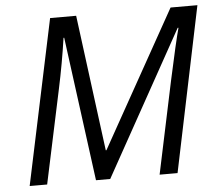

<svg xmlns="http://www.w3.org/2000/svg" viewBox="-51 -771 939 828"><g transform="rotate(-5 418.5 -357.0)"><path d="M195.3 -713.9H308.1L372.1 -222.2L384.8 -125H387.7L441.4 -221.2L716.8 -713.9H833L684.6 0H606.9L691.4 -399.9Q727.1 -565.4 743.2 -624H739.7L393.1 0H331.5L248.5 -624H245.6Q229.5 -513.2 206.5 -406.2L120.1 0H44.4Z"/></g></svg>

Font: Viking Open Sans
Style: Italic
Weight: 400
Italic angle: -12°
Foundry: Ascender Corporation
Version: Version 2.000